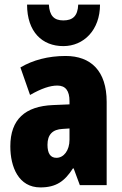

<svg xmlns="http://www.w3.org/2000/svg" viewBox="-20 -807 534 837"><path d="M416 -787H321C319 -736 296 -718 256 -718C215 -718 196 -739 193 -787H98C98 -668 164 -606 256 -606C345 -606 416 -676 416 -787ZM266 -563C190 -563 123 -545 69 -513L111 -393C160 -421 198 -434 230 -434C266 -434 283 -411 283 -366V-352L211 -349C90 -344 25 -287 25 -169C25 -79 61 10 156 10C225 10 262 -17 298 -73H301L328 0H445V-363C445 -498 376 -563 266 -563ZM253 -245 283 -247V-198C283 -151 258 -119 226 -119C200 -119 187 -138 187 -176C187 -220 209 -243 253 -245Z"/></svg>

Font: Noto Sans Myanmar UI ExtraCondensed Black
Style: Regular
Weight: 900
Width: 2
Designer: Monotype Design Team
Foundry: Monotype Imaging Inc.
Version: Version 2.103